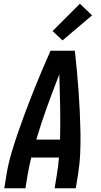

<svg xmlns="http://www.w3.org/2000/svg" viewBox="-20 -1006 540 1026"><path d="M3 0 15 -74Q24 -130 40.5 -186Q57 -242 76 -297Q95 -352 115.5 -407Q136 -462 158 -517Q180 -572 203 -626.5Q226 -681 250 -735H380Q386 -681 391 -626.5Q396 -572 400 -517Q404 -462 406.5 -407Q409 -352 410 -297Q411 -242 408.5 -186Q406 -130 397 -74L385 0H272L284 -74Q288 -96 290.5 -118.5Q293 -141 295 -164H147Q141 -141 136.5 -118.5Q132 -96 128 -74L116 0ZM174 -260H301Q303 -348 301.5 -435Q300 -522 297 -609Q263 -522 231.5 -435Q200 -348 174 -260ZM314 -790 261 -840 407 -986 472 -924Z"/></svg>

Font: Iosevka Curly
Style: Bold Italic
Weight: 700
Italic angle: -9°
Monospace: yes
Designer: Belleve Invis
Foundry: Belleve Invis
Version: Version 22.1.2; ttfautohint (v1.8.4)